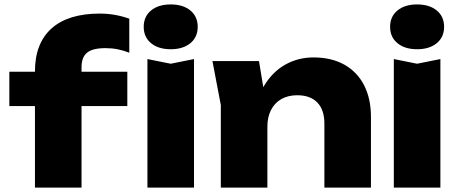

<svg xmlns="http://www.w3.org/2000/svg" viewBox="-20 -848 2066 868"><path d="M348.6 -543.8V0H138V-525.2Q138 -652.1 213 -719.4Q288 -786.6 431.6 -786.6Q499.5 -786.6 564.5 -763.5V-609.6Q538.5 -620 512.1 -625.2Q485.7 -630.4 456.6 -630.4Q399 -630.4 373.8 -610Q348.6 -589.6 348.6 -543.8ZM22.2 -523.8H555.6V-368.5H22.2ZM751.8 -559.9 857.1 -581V0H646.5V-581ZM629.7 -726.7Q629.7 -773.3 663 -800.7Q696.2 -828 751.8 -828Q807.3 -828 840.6 -800.7Q873.8 -773.3 873.8 -726.7Q873.8 -680.1 840.6 -652.7Q807.3 -625.4 751.8 -625.4Q696.2 -625.4 663 -652.7Q629.7 -680.1 629.7 -726.7Z M1150.9 -571.8 1188.8 -341.2V0H978.3V-373.2L940.4 -571.8ZM1657 -320.1V0H1446.5V-289.4Q1446.5 -351.4 1414.7 -384.4Q1382.9 -417.4 1323.7 -417.4Q1282.4 -417.4 1251.9 -400.1Q1221.5 -382.7 1205.2 -350.7Q1188.8 -318.8 1188.8 -274.7L1124 -308.1Q1135.9 -397.4 1174.2 -460.7Q1212.5 -524 1270.3 -556.2Q1328.2 -588.4 1396.9 -588.4Q1478.5 -588.4 1537 -555.5Q1595.4 -522.5 1626.2 -462.2Q1657 -401.8 1657 -320.1Z M1865.6 -559.9 1970.9 -581V0H1760.4V-581ZM1743.6 -726.7Q1743.6 -773.3 1776.9 -800.7Q1810.1 -828 1865.6 -828Q1921.2 -828 1954.4 -800.7Q1987.7 -773.3 1987.7 -726.7Q1987.7 -680.1 1954.4 -652.7Q1921.2 -625.4 1865.6 -625.4Q1810.1 -625.4 1776.9 -652.7Q1743.6 -680.1 1743.6 -726.7Z"/></svg>

Font: Unbounded Variable
Style: Regular
Weight: 400
Designer: Luke Prowse, Jean-Baptiste Morizot, Fátima Lázaro, Florian Runge
Foundry: NaN
Version: Version 1.600;FEAKit 1.0